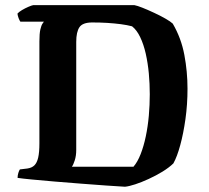

<svg xmlns="http://www.w3.org/2000/svg" viewBox="-20 -726 814 748"><path d="M467 1.5Q439.5 0 394 -3.2Q348.5 -6.5 295.8 -10.5Q243 -14.5 192.2 -18.8Q141.5 -23 103 -26.8Q64.5 -30.5 48.5 -33Q48.5 -43 51.5 -52.5Q54.5 -62 57.5 -66L86.5 -69.5Q104 -72 114 -81.8Q124 -91.5 128.8 -112.2Q133.5 -133 133.5 -167.5V-564.5Q133.5 -595 137.2 -611.2Q141 -627.5 145.8 -634.2Q150.5 -641 151 -641.5H59.5Q56 -646 52.5 -655.2Q49 -664.5 48 -673Q53.5 -679.5 65.8 -686.8Q78 -694 90.8 -699.5Q103.5 -705 109.5 -706H503.5Q514.5 -704 535.2 -695.8Q556 -687.5 580.2 -676.2Q604.5 -665 624.5 -653.5Q644.5 -642 653 -634Q686 -577.5 698.2 -512.2Q710.5 -447 710.5 -380.5Q710.5 -319 702.5 -262.2Q694.5 -205.5 682.2 -160.5Q670 -115.5 655.5 -89.5Q638.5 -73 612.8 -57.2Q587 -41.5 559.2 -28.8Q531.5 -16 507 -8Q482.5 0 467 1.5ZM260 -76.5H500Q516 -95 528 -125.8Q540 -156.5 548 -194.8Q556 -233 559.8 -275.2Q563.5 -317.5 563.5 -359Q563.5 -399.5 559.8 -440Q556 -480.5 547.8 -517Q539.5 -553.5 526.2 -581.2Q513 -609 494.5 -623.5Q475.5 -628.5 450.8 -631.8Q426 -635 397.8 -636.8Q369.5 -638.5 339.5 -638.5Q302 -638.5 289.5 -620Q277 -601.5 277 -563V-142Q277 -119 271.2 -101.2Q265.5 -83.5 260 -76.5Z"/></svg>

Font: Texturina Medium
Style: Regular
Weight: 500
Designer: Guillermo Torres Carreño
Foundry: Omnibus-Type
Version: Version 1.003